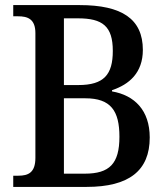

<svg xmlns="http://www.w3.org/2000/svg" viewBox="-20 -734 659 754"><path d="M32 0H320C487 0 568 -64 568 -194C568 -301 508 -360 420 -375V-380C487 -402 541 -448 541 -538C541 -660 458 -714 293 -714H32V-670H51C88 -670 119 -660 119 -604V-114C119 -56 91 -44 52 -44H32ZM288 -400H231V-662H286C383 -662 423 -631 423 -534C423 -441 388 -400 288 -400ZM313 -52H231V-348H315C415 -348 449 -299 449 -197C449 -91 410 -52 313 -52Z"/></svg>

Font: Noto Serif Myanmar SemiCondensed Medium
Style: Regular
Weight: 500
Width: 4
Designer: Ben Mitchell and the Monotype Design Team
Foundry: Monotype Imaging Inc.
Version: Version 2.106